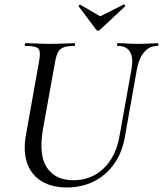

<svg xmlns="http://www.w3.org/2000/svg" viewBox="-20 -816 721 849"><path d="M562 -513Q570 -562 554.5 -587.5Q539 -613 500 -613Q497 -613 497.5 -619Q498 -625 500 -625Q522 -625 544 -623.5Q566 -622 592 -622Q616 -622 638 -623.5Q660 -625 677 -625Q681 -625 680.5 -619Q680 -613 677 -613Q640 -613 617 -585Q594 -557 585 -508L533 -215Q521 -142 484.5 -91Q448 -40 394.5 -13.5Q341 13 276 13Q209 13 164 -14.5Q119 -42 100.5 -93.5Q82 -145 94 -215L153 -546Q161 -589 149.5 -601Q138 -613 93 -613Q89 -613 89.5 -619Q90 -625 92 -625Q115 -625 143 -623.5Q171 -622 200 -622Q233 -622 261 -623.5Q289 -625 309 -625Q312 -625 312 -619Q312 -613 309 -613Q278 -613 261 -606.5Q244 -600 236 -584Q228 -568 223 -539L170 -245Q150 -129 188 -74Q226 -19 304 -19Q384 -19 439 -72Q494 -125 509 -218ZM405 -685 328 -788Q327 -790 330.5 -793.5Q334 -797 335 -795L423 -744L527 -796Q530 -797 532.5 -793.5Q535 -790 533 -788L423 -685Q413 -675 405 -685Z"/></svg>

Font: Cormorant Light Medium
Style: Italic
Weight: 500
Italic angle: -10°
Version: Version 4.000